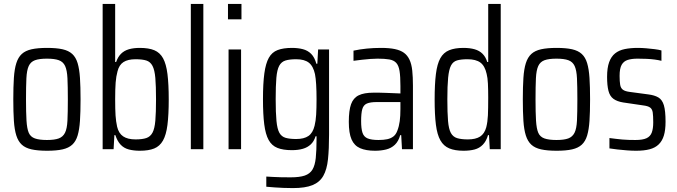

<svg xmlns="http://www.w3.org/2000/svg" viewBox="-20 -763 3463 982"><path d="M221 8Q173 8 141.5 1Q110 -6 91.5 -23Q73 -40 63.5 -70Q54 -100 51 -145Q48 -190 48 -255Q48 -319 51 -364.5Q54 -410 63.5 -440Q73 -470 91.5 -487Q110 -504 141.5 -511Q173 -518 221 -518Q269 -518 300 -511Q331 -504 349.5 -487Q368 -470 377 -440Q386 -410 389 -364.5Q392 -319 392 -255Q392 -190 389 -145Q386 -100 377 -70Q368 -40 349.5 -23Q331 -6 300 1Q269 8 221 8ZM220 -47Q259 -47 280.5 -55Q302 -63 312.5 -84Q323 -105 325 -146.5Q327 -188 327 -255Q327 -321 325 -362.5Q323 -404 313 -425.5Q303 -447 281 -455Q259 -463 220 -463Q181 -463 159 -455Q137 -447 127 -425.5Q117 -404 115 -362.5Q113 -321 113 -254Q113 -188 115.5 -146.5Q118 -105 127 -84Q136 -63 158.5 -55Q181 -47 220 -47Z M695 8Q664 8 639 1.5Q614 -5 597 -23Q580 -41 570 -72H565L561 0H505V-743H569V-446H574Q583 -472 599 -488Q615 -504 639 -511Q663 -518 695 -518Q741 -518 769.5 -506Q798 -494 814 -465Q830 -436 836.5 -384.5Q843 -333 843 -254Q843 -176 836.5 -124.5Q830 -73 813.5 -44Q797 -15 768.5 -3.5Q740 8 695 8ZM673 -50Q708 -50 728.5 -57Q749 -64 760 -84.5Q771 -105 774.5 -146Q778 -187 778 -255Q778 -323 774.5 -364Q771 -405 760 -426Q749 -447 728.5 -453.5Q708 -460 673 -460Q634 -460 611.5 -445.5Q589 -431 581 -398Q574 -373 571.5 -341Q569 -309 569 -255Q569 -203 571 -172.5Q573 -142 579 -115Q587 -81 610 -65.5Q633 -50 673 -50Z M956 0V-743H1020V0Z M1146 -664V-743H1215V-664ZM1149 0V-510H1213V0Z M1478 199Q1453 199 1429.5 198Q1406 197 1384.5 195.5Q1363 194 1342 192V140Q1359 141 1377 142Q1395 143 1416.5 143.5Q1438 144 1466 144Q1512 144 1538.5 135Q1565 126 1578 104.5Q1591 83 1595 45Q1599 7 1599 -52V-66H1594Q1586 -40 1569.5 -24.5Q1553 -9 1529 -2Q1505 5 1473 5Q1428 5 1399 -6.5Q1370 -18 1354 -47Q1338 -76 1331.5 -127Q1325 -178 1325 -256Q1325 -336 1332 -387.5Q1339 -439 1355 -467.5Q1371 -496 1400 -507Q1429 -518 1473 -518Q1504 -518 1529 -511.5Q1554 -505 1571.5 -487.5Q1589 -470 1598 -437H1603L1607 -510H1663V-75Q1663 -1 1657.5 51.5Q1652 104 1633.5 136.5Q1615 169 1578 184Q1541 199 1478 199ZM1495 -52Q1535 -52 1557.5 -67.5Q1580 -83 1589 -120Q1595 -144 1597 -176.5Q1599 -209 1599 -256Q1599 -298 1597 -331Q1595 -364 1591 -384Q1582 -425 1559.5 -442.5Q1537 -460 1495 -460Q1461 -460 1440 -453.5Q1419 -447 1408 -426.5Q1397 -406 1393.5 -365Q1390 -324 1390 -256Q1390 -186 1394 -144.5Q1398 -103 1409 -83.5Q1420 -64 1441 -58Q1462 -52 1495 -52Z M1898 8Q1852 8 1822 -5Q1792 -18 1778 -50Q1764 -82 1764 -140Q1764 -198 1775.5 -230Q1787 -262 1814.5 -275.5Q1842 -289 1890 -289Q1902 -289 1918.5 -289Q1935 -289 1953.5 -288Q1972 -287 1991 -286.5Q2010 -286 2028 -285V-323Q2028 -372 2023.5 -400Q2019 -428 2006.5 -441.5Q1994 -455 1971 -459Q1948 -463 1911 -463Q1895 -463 1874.5 -461.5Q1854 -460 1832 -457.5Q1810 -455 1788 -452V-504Q1821 -511 1856 -514.5Q1891 -518 1929 -518Q1971 -518 1999.5 -512Q2028 -506 2046 -493Q2064 -480 2074.5 -457.5Q2085 -435 2088.5 -402Q2092 -369 2092 -325V0H2036L2032 -72H2027Q2018 -40 1999.5 -22.5Q1981 -5 1955 1.5Q1929 8 1898 8ZM1916 -47Q1942 -47 1960.5 -51Q1979 -55 1992 -65Q2005 -75 2012 -94Q2021 -117 2024.5 -143.5Q2028 -170 2028 -205V-241H1907Q1874 -241 1856.5 -233.5Q1839 -226 1833 -205Q1827 -184 1827 -144Q1827 -105 1834 -84Q1841 -63 1860.5 -55Q1880 -47 1916 -47Z M2351 8Q2307 8 2278 -4Q2249 -16 2232.5 -45Q2216 -74 2209.5 -125Q2203 -176 2203 -254Q2203 -333 2209.5 -384.5Q2216 -436 2232 -465Q2248 -494 2277 -506Q2306 -518 2350 -518Q2383 -518 2407.5 -511Q2432 -504 2448 -488Q2464 -472 2472 -446H2477V-743H2541V0H2485L2481 -72H2476Q2467 -41 2449.5 -23Q2432 -5 2407.5 1.5Q2383 8 2351 8ZM2373 -50Q2413 -50 2435.5 -64.5Q2458 -79 2467 -112Q2474 -140 2475.5 -173.5Q2477 -207 2477 -264Q2477 -305 2475.5 -335.5Q2474 -366 2469 -385Q2460 -426 2437 -443Q2414 -460 2371 -460Q2338 -460 2317.5 -454Q2297 -448 2286.5 -427.5Q2276 -407 2272 -365.5Q2268 -324 2268 -255Q2268 -186 2271.5 -144.5Q2275 -103 2286 -83Q2297 -63 2318 -56.5Q2339 -50 2373 -50Z M2827 8Q2779 8 2747.5 1Q2716 -6 2697.5 -23Q2679 -40 2669.5 -70Q2660 -100 2657 -145Q2654 -190 2654 -255Q2654 -319 2657 -364.5Q2660 -410 2669.5 -440Q2679 -470 2697.5 -487Q2716 -504 2747.5 -511Q2779 -518 2827 -518Q2875 -518 2906 -511Q2937 -504 2955.5 -487Q2974 -470 2983 -440Q2992 -410 2995 -364.5Q2998 -319 2998 -255Q2998 -190 2995 -145Q2992 -100 2983 -70Q2974 -40 2955.5 -23Q2937 -6 2906 1Q2875 8 2827 8ZM2826 -47Q2865 -47 2886.5 -55Q2908 -63 2918.5 -84Q2929 -105 2931 -146.5Q2933 -188 2933 -255Q2933 -321 2931 -362.5Q2929 -404 2919 -425.5Q2909 -447 2887 -455Q2865 -463 2826 -463Q2787 -463 2765 -455Q2743 -447 2733 -425.5Q2723 -404 2721 -362.5Q2719 -321 2719 -254Q2719 -188 2721.5 -146.5Q2724 -105 2733 -84Q2742 -63 2764.5 -55Q2787 -47 2826 -47Z M3233 8Q3211 8 3186 6Q3161 4 3138 1.5Q3115 -1 3097 -4V-57Q3113 -55 3129 -53Q3145 -51 3161.5 -49.5Q3178 -48 3195.5 -47.5Q3213 -47 3230 -47Q3267 -47 3286.5 -56Q3306 -65 3313.5 -85Q3321 -105 3321 -137Q3321 -170 3318.5 -187.5Q3316 -205 3305 -213Q3294 -221 3269 -224L3167 -239Q3136 -244 3117.5 -257.5Q3099 -271 3092 -298.5Q3085 -326 3085 -370Q3085 -416 3095.5 -445Q3106 -474 3126 -490Q3146 -506 3175.5 -512Q3205 -518 3242 -518Q3263 -518 3285.5 -516Q3308 -514 3328.5 -511.5Q3349 -509 3363 -505V-452Q3347 -456 3328 -458.5Q3309 -461 3287.5 -462Q3266 -463 3241 -463Q3211 -463 3190.5 -456.5Q3170 -450 3159.5 -431.5Q3149 -413 3149 -375Q3149 -346 3152 -329Q3155 -312 3166 -304Q3177 -296 3200 -293L3297 -280Q3328 -276 3347.5 -264.5Q3367 -253 3375.5 -224.5Q3384 -196 3384 -140Q3384 -98 3375.5 -70Q3367 -42 3349 -24.5Q3331 -7 3302.5 0.5Q3274 8 3233 8Z"/></svg>

Font: Saira Condensed
Style: Regular
Weight: 400
Width: 3
Designer: Hector Gatti with collaboration of the Omnibus-Type team
Foundry: Omnibus-Type
Version: Version 1.101